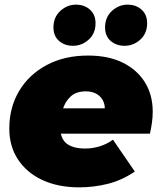

<svg xmlns="http://www.w3.org/2000/svg" viewBox="-20 -796 688 826"><path d="M321 10Q231 10 163.5 -21Q96 -52 58 -109Q20 -166 20 -243Q20 -333 62 -404Q104 -475 180.5 -516Q257 -557 359 -557Q447 -557 509 -526Q571 -495 604 -441Q637 -387 637 -316Q637 -291 633.5 -267Q630 -243 625 -221H200L221 -330H521L427 -301Q435 -333 426.5 -355.5Q418 -378 398 -390.5Q378 -403 349 -403Q308 -403 284 -381Q260 -359 249.5 -324Q239 -289 239 -251Q239 -200 266.5 -178.5Q294 -157 347 -157Q378 -157 409 -166.5Q440 -176 466 -195L560 -58Q504 -20 443.5 -5Q383 10 321 10ZM516 -599Q480 -599 456 -620Q432 -641 432 -678Q432 -722 461.5 -749Q491 -776 529 -776Q565 -776 589 -754.5Q613 -733 613 -696Q613 -652 583.5 -625.5Q554 -599 516 -599ZM294 -599Q258 -599 234 -620Q210 -641 210 -678Q210 -722 239.5 -749Q269 -776 307 -776Q343 -776 367 -754.5Q391 -733 391 -696Q391 -652 361.5 -625.5Q332 -599 294 -599Z"/></svg>

Font: Montserrat Thin Black
Style: Italic
Weight: 900
Italic angle: -11.3°
Version: Version 9.000